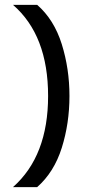

<svg xmlns="http://www.w3.org/2000/svg" viewBox="-20 -698 359 790"><path d="M132.9 71.9Q202.5 10.7 234.2 -89.9Q265.8 -190.5 265.8 -303.1Q265.8 -414.8 234.2 -516.1Q202.5 -617.4 132.9 -678.1H33.4Q177.9 -552.9 177.9 -303.1Q177.9 -55.9 33.4 71.9Z"/></svg>

Font: Arad-VF Thin Dots1
Style: Regular
Weight: 100
Designer: Mohammad Darvishi
Version: Version 1.000;August 30, 2024;FontCreator 15.0.0.2992 64-bit